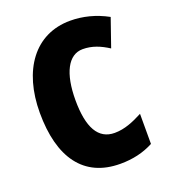

<svg xmlns="http://www.w3.org/2000/svg" viewBox="-135 -822 819 929"><g transform="rotate(-20 275.0 -357.0)"><path d="M343 -574C391 -574 432 -557 474 -530L524 -674C462 -708 397 -724 333 -724C150 -724 43 -574 43 -355C43 -125 137 10 326 10C390 10 446 -3 497 -30V-185C449 -160 403 -140 351 -140C267 -140 226 -212 226 -354C226 -491 268 -574 343 -574Z"/></g></svg>

Font: Noto Sans Sinhala Condensed Black
Style: Regular
Weight: 900
Width: 3
Designer: Jelle Bosma - Monotype Design Team
Foundry: Monotype Imaging Inc.
Version: Version 2.006